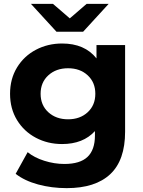

<svg xmlns="http://www.w3.org/2000/svg" viewBox="-20 -771 740 993"><path d="M627 -538V-90Q627 58 550 130Q473 202 325 202Q247 202 177 183Q107 164 61 128L123 16Q157 44 209 60.5Q261 77 313 77Q394 77 432.5 40.5Q471 4 471 -70V-93Q410 -26 301 -26Q227 -26 165.5 -58.5Q104 -91 68 -150Q32 -209 32 -286Q32 -363 68 -422Q104 -481 165.5 -513.5Q227 -546 301 -546Q418 -546 479 -469V-538ZM473 -286Q473 -345 433.5 -381.5Q394 -418 332 -418Q270 -418 230 -381.5Q190 -345 190 -286Q190 -227 230 -190.5Q270 -154 332 -154Q394 -154 433.5 -190.5Q473 -227 473 -286ZM542 -751 410 -607H272L140 -751H254L341 -676L428 -751Z"/></svg>

Font: APTA Sans Regular
Style: Bold Italic
Weight: 700
Version: Version 7.200